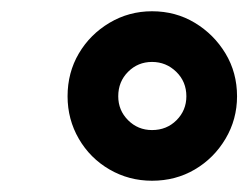

<svg xmlns="http://www.w3.org/2000/svg" viewBox="-20 -720 441 341"><path d="M250 -399Q209 -399 174.5 -419Q140 -439 120 -473.5Q100 -508 100 -549Q100 -591 120 -625Q140 -659 174.5 -679.5Q209 -700 250 -700Q292 -700 326 -679.5Q360 -659 380.5 -625Q401 -591 401 -549Q401 -508 380.5 -473.5Q360 -439 326 -419Q292 -399 250 -399ZM250 -489Q276 -489 293.5 -506.5Q311 -524 311 -549Q311 -575 293 -592.5Q275 -610 250 -610Q225 -610 207.5 -592.5Q190 -575 190 -549Q190 -524 207.5 -506.5Q225 -489 250 -489Z"/></svg>

Font: Archivo Expanded Black
Style: Italic
Weight: 900
Width: 7
Italic angle: -10°
Designer: Hector Gatti
Foundry: Omnibus-Type
Version: Version 2.001